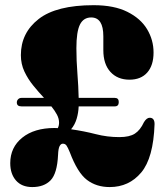

<svg xmlns="http://www.w3.org/2000/svg" viewBox="-20 -730 653 759"><path d="M20.5 -85Q20.5 -147.5 68 -185.8Q115.5 -224 195.5 -224Q202 -224 208.5 -223.5Q213.5 -233.5 213.5 -245Q213.5 -261 205 -277Q196.5 -293 183 -309.5H64.5Q46.5 -309.5 46.5 -325Q46.5 -332.5 51.8 -337.8Q57 -343 64.5 -343H154Q132.5 -366 111.5 -391.8Q90.5 -417.5 76.5 -447.2Q62.5 -477 62.5 -512Q62.5 -600 132.8 -654.8Q203 -709.5 350 -709.5Q431 -709.5 483.5 -683.2Q536 -657 561.5 -614.5Q587 -572 587 -522.5Q587 -471.5 562 -443.2Q537 -415 492 -415Q444.5 -415 416.5 -445.8Q388.5 -476.5 388.5 -531.5V-586.5Q388.5 -661 340.5 -661Q310 -661 296 -632.8Q282 -604.5 282 -539.5Q282 -490 286 -439.8Q290 -389.5 291 -343H434Q449.5 -343 449.5 -326.5Q449.5 -309.5 434 -309.5H291Q290 -284 283 -260.5Q276 -237 261 -219Q313 -211.5 358.2 -199.8Q403.5 -188 452 -188Q492 -188 513.2 -201.8Q534.5 -215.5 549 -247Q560 -265 572.5 -264.5Q591 -264 591 -239.5Q586.5 -105.5 538.2 -48Q490 9.5 413.5 9.5Q361 9.5 323.8 -18.8Q286.5 -47 256 -128Q248 -147.5 242.8 -154.8Q237.5 -162 228.5 -162Q220.5 -162 215.5 -152.2Q210.5 -142.5 209.5 -117.5Q206 -44 180 -17.2Q154 9.5 107.5 9.5Q66 9.5 43.2 -16.5Q20.5 -42.5 20.5 -85Z"/></svg>

Font: Fraunces 144pt S050 Black
Style: Regular
Weight: 900
Version: Version 1.000; ttfautohint (v1.8.3)